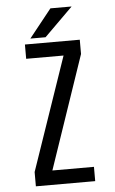

<svg xmlns="http://www.w3.org/2000/svg" viewBox="-59 -906 567 945"><g transform="rotate(-5 225.0 -433.0)"><path d="M167 -70.6H372.4V0H79.3V-70.6L271.1 -629.4H86.4V-700H357.4V-629.4ZM115.6 -726.8 226.9 -866.4H331.6L190.7 -726.8Z"/></g></svg>

Font: League Mono Thin Condensed
Style: Regular
Weight: 100
Width: 1
Designer: Tyler Finck
Foundry: The League of Moveable Type / Tyler Finck
Version: Version 2.300;RELEASE